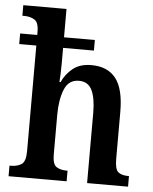

<svg xmlns="http://www.w3.org/2000/svg" viewBox="-54 -805 677 850"><g transform="rotate(5 285.0 -380.0)"><path d="M16 0V-47H22Q50 -47 69 -59Q88 -71 88 -118V-587H12V-634H88V-648Q88 -691 68 -702Q48 -713 24 -713H15V-760H207V-634H344V-587H207V-519Q207 -495 206 -470.5Q205 -446 204 -435H209Q225 -471 256.5 -496.5Q288 -522 339 -522Q411 -522 447.5 -475.5Q484 -429 484 -327V-118Q484 -72 499 -59.5Q514 -47 544 -47H547V0H365V-312Q365 -377 348 -412.5Q331 -448 290 -448Q244 -448 225.5 -402.5Q207 -357 207 -289V-113Q207 -70 224.5 -58.5Q242 -47 271 -47H274V0Z"/></g></svg>

Font: Noto Serif Myanmar Cond SemBd
Style: Regular
Weight: 600
Width: 3
Designer: Ben Mitchell and the Monotype Design Team
Foundry: Monotype Imaging Inc.
Version: Version 2.106; ttfautohint (v1.8.4.7-5d5b)